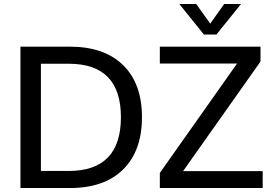

<svg xmlns="http://www.w3.org/2000/svg" viewBox="-20 -947 1379 967"><path d="M83 -712H332Q505 -712 600 -619Q695 -526 695 -357Q695 -187 600 -93.5Q505 0 332 0H83ZM326 -86Q589 -86 589 -357Q589 -626 326 -626H186V-86ZM902 -85H1303V0H785V-76L1174 -627H785V-712H1292V-637ZM1109 -927H1194L1070 -773H1007L883 -927H968L1039 -828Z"/></svg>

Font: Muli SemiBold
Style: Regular
Weight: 600
Designer: Vernon Adams
Foundry: Vernon Adams
Version: Version 2.000